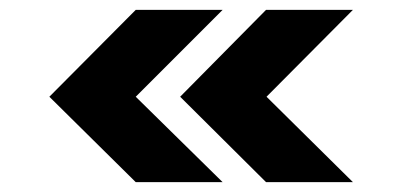

<svg xmlns="http://www.w3.org/2000/svg" viewBox="-20 -437 815 389"><path d="M695 -417 520 -241 695 -68H519L345 -241L519 -417ZM431 -417 255 -241 431 -68H255L80 -241L255 -417Z"/></svg>

Font: Aneo
Style: Bold
Weight: 700
Designer: Anastasios Pappas
Foundry: Anastasios Pappas
Version: Version 1.000